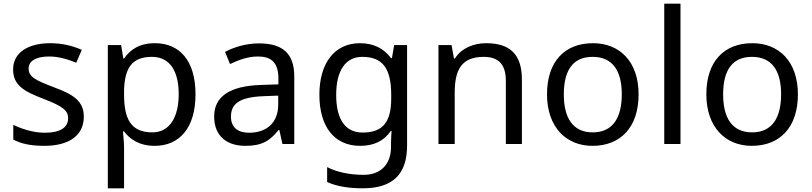

<svg xmlns="http://www.w3.org/2000/svg" viewBox="-20 -780 4396 1040"><path d="M434 -148C434 -234 375 -269 273 -307C170 -346 135 -364 135 -409C135 -449 174 -474 246 -474C298 -474 348 -459 393 -440L423 -510C373 -532 317 -546 252 -546C132 -546 51 -495 51 -404C51 -316 113 -284 217 -244C322 -204 349 -180 349 -140C349 -92 311 -61 222 -61C159 -61 94 -83 52 -104V-24C93 -2 145 10 220 10C351 10 434 -44 434 -148Z M819 -546C732 -546 684 -509 652 -463H648L636 -536H564V240H652V20C652 -5 648 -45 646 -68H652C683 -26 735 10 818 10C951 10 1039 -86 1039 -269C1039 -454 951 -546 819 -546ZM803 -472C902 -472 948 -392 948 -270C948 -150 902 -63 805 -63C688 -63 652 -137 652 -269V-286C654 -411 694 -472 803 -472Z M1382 -545C1312 -545 1246 -524 1199 -499L1226 -433C1270 -454 1321 -474 1377 -474C1447 -474 1488 -444 1488 -355V-323L1397 -320C1222 -315 1140 -256 1140 -149C1140 -40 1212 10 1309 10C1399 10 1442 -17 1489 -76H1493L1510 0H1574V-365C1574 -490 1512 -545 1382 -545ZM1408 -259 1487 -262V-214C1487 -110 1419 -61 1329 -61C1271 -61 1231 -88 1231 -148C1231 -216 1274 -254 1408 -259Z M1930 -546C1792 -546 1710 -438 1710 -267C1710 -92 1792 10 1931 10C2004 10 2060 -16 2097 -71H2101C2100 -59 2098 -21 2098 -5V16C2098 110 2042 167 1950 167C1873 167 1803 152 1752 125V206C1803 229 1867 240 1945 240C2109 240 2185 162 2185 9V-536H2115L2103 -465H2098C2058 -520 2000 -546 1930 -546ZM1942 -472C2050 -472 2099 -413 2099 -267V-246C2099 -117 2052 -62 1944 -62C1850 -62 1801 -134 1801 -266C1801 -398 1852 -472 1942 -472Z M2613 -546C2545 -546 2479 -519 2444 -463H2439L2426 -536H2355V0H2443V-278C2443 -403 2481 -472 2600 -472C2682 -472 2720 -429 2720 -343V0H2807V-349C2807 -487 2741 -546 2613 -546Z M3439 -269C3439 -446 3337 -546 3192 -546C3038 -546 2943 -446 2943 -269C2943 -91 3047 10 3189 10C3342 10 3439 -91 3439 -269ZM3034 -269C3034 -396 3081 -472 3190 -472C3299 -472 3348 -396 3348 -269C3348 -142 3299 -63 3191 -63C3082 -63 3034 -142 3034 -269Z M3666 0V-760H3578V0Z M4302 -269C4302 -446 4200 -546 4055 -546C3901 -546 3806 -446 3806 -269C3806 -91 3910 10 4052 10C4205 10 4302 -91 4302 -269ZM3897 -269C3897 -396 3944 -472 4053 -472C4162 -472 4211 -396 4211 -269C4211 -142 4162 -63 4054 -63C3945 -63 3897 -142 3897 -269Z"/></svg>

Font: Noto Sans Hebrew Droid
Style: Bold
Weight: 700
Designer: Monotype Design Team
Foundry: Monotype Imaging Inc.
Version: Version 1.100